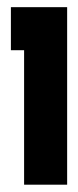

<svg xmlns="http://www.w3.org/2000/svg" viewBox="-20 -505 213 525"><path d="M163.6 -485.4V0H45.9V-367.7H9.8V-485.4Z"/></svg>

Font: Sangha Kali
Style: Regular
Weight: 400
Designer: Seslavinskaya Anna
Foundry: Popkern
Version: Version 2.000;PS 002.000;hotconv 1.0.88;makeotf.lib2.5.64775